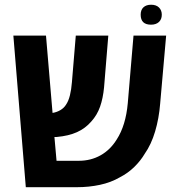

<svg xmlns="http://www.w3.org/2000/svg" viewBox="-20 -779 747 799"><path d="M87.4 0 35.6 -630.9H171.4L198.7 -309.1Q216.3 -312 231 -320.6Q245.6 -329.1 254.4 -342.8Q265.1 -358.4 271 -382.3Q276.9 -406.2 279.3 -437L295.4 -630.9H430.7L413.1 -416Q408.7 -370.1 396.5 -335.2Q384.3 -300.3 359.9 -273.4Q335 -244.6 300.3 -229Q265.6 -213.4 216.3 -209Q213.9 -209 211.4 -209Q209 -209 206.5 -209L215.3 -109.9H308.1Q357.9 -109.9 398.4 -132.6Q439 -155.3 465.8 -198.7Q503.4 -256.8 511.7 -349.1L535.6 -630.9H671.4L646.5 -347.7Q641.6 -286.1 625.5 -231.9Q609.4 -177.7 582 -138.7Q565.4 -110.4 539.1 -84.5Q512.7 -58.6 478.5 -41Q441.4 -19.5 395.8 -9.8Q350.1 0 300.3 0ZM608.4 -676.3Q565.4 -676.3 565.4 -717.8Q565.4 -737.8 576.9 -748.5Q588.4 -759.3 608.9 -759.3Q629.9 -759.3 641.6 -747.8Q653.3 -736.3 653.3 -717.8Q653.3 -698.7 641.4 -687.5Q629.4 -676.3 608.4 -676.3Z"/></svg>

Font: Open Sans SemiCondensed
Style: Bold
Weight: 700
Width: 4
Designer: Monotype Design Team
Foundry: Monotype Imaging Inc.
Version: Version 3.003